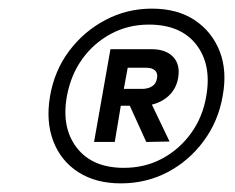

<svg xmlns="http://www.w3.org/2000/svg" viewBox="-20 -732 544 445"><path d="M260 -307Q202 -307 161.5 -333Q121 -359 103.5 -405Q86 -451 96 -509Q106 -568 140 -613.5Q174 -659 224 -685.5Q274 -712 332 -712Q391 -712 431 -685.5Q471 -659 489 -613.5Q507 -568 496 -509Q486 -451 452 -405Q418 -359 368.5 -333Q319 -307 260 -307ZM319 -403 274 -502H326L373 -404ZM267 -343Q316 -343 356 -364.5Q396 -386 423 -423.5Q450 -461 458 -509Q471 -582 435 -628.5Q399 -675 325 -675Q277 -675 237 -653.5Q197 -632 170.5 -595Q144 -558 135 -509Q122 -436 158 -389.5Q194 -343 267 -343ZM198 -403 236 -618H331Q364 -618 381 -600.5Q398 -583 393 -552Q388 -522 364.5 -504.5Q341 -487 309 -487H260L246 -403ZM267 -526H310Q323 -526 332.5 -532Q342 -538 344 -551Q346 -563 339 -569Q332 -575 319 -575H276Z"/></svg>

Font: DM Sans 11pt
Style: Italic
Weight: 400
Italic angle: -10°
Version: Version 4.004;gftools[0.9.30]